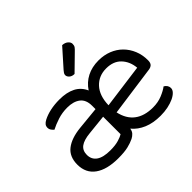

<svg xmlns="http://www.w3.org/2000/svg" viewBox="-158 -901 1127 1127"><g transform="rotate(-45 405.5 -337.5)"><path d="M239 -475Q299 -475 339 -454.5Q379 -434 398 -391Q425 -432 467 -453.5Q509 -475 563 -475Q608 -475 646 -460Q684 -445 711.5 -417.5Q739 -390 754.5 -352.5Q770 -315 770 -270Q770 -248 760 -238.5Q750 -229 732 -227L423 -184Q437 -119 480.5 -86Q524 -53 595 -53Q637 -53 671 -67Q705 -81 726 -97Q750 -83 750 -59Q750 -45 737.5 -32Q725 -19 703.5 -9Q682 1 653.5 7Q625 13 592 13Q531 13 486 -6Q441 -25 412 -60Q410 -42 399.5 -30.5Q389 -19 375 -12Q353 -1 322 6.5Q291 14 240 14Q146 14 94.5 -23Q43 -60 43 -130Q43 -196 86 -229.5Q129 -263 207 -271L349 -285V-313Q349 -363 319 -386Q289 -409 238 -409Q196 -409 159 -397Q122 -385 93 -370Q85 -377 78.5 -386Q72 -395 72 -406Q72 -420 79 -429Q86 -438 101 -446Q128 -460 163 -467.5Q198 -475 239 -475ZM240 -52Q282 -52 309.5 -60.5Q337 -69 349 -77V-222L225 -209Q173 -204 148 -185.5Q123 -167 123 -131Q123 -93 152 -72.5Q181 -52 240 -52ZM562 -410Q500 -410 460.5 -367.5Q421 -325 419 -247L694 -284Q689 -339 655.5 -374.5Q622 -410 562 -410ZM476 -689Q498 -688 511.5 -676.5Q525 -665 525 -651Q525 -637 519 -628.5Q513 -620 499 -607L408 -518Q388 -518 376 -528.5Q364 -539 364 -552Q364 -560 369 -567Q374 -574 379 -580Z"/></g></svg>

Font: Baloo Da 2
Style: Regular
Weight: 400
Designer: Noopur Datye, Sulekha Rajkumar and Ek Type
Foundry: Ek Type
Version: Version 1.640;hotconv 1.0.111;makeotfexe 2.5.65597; ttfautoh